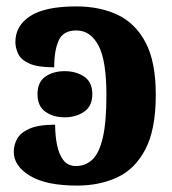

<svg xmlns="http://www.w3.org/2000/svg" viewBox="-20 -569 536 599"><path d="M221 10Q124 10 73.5 -20.5Q23 -51 23 -95Q23 -117 33.5 -136Q44 -155 72 -167.5Q100 -180 152 -180Q152 -146 158 -116.5Q164 -87 178 -69Q192 -51 217 -51Q246 -51 267.5 -70.5Q289 -90 300.5 -138.5Q312 -187 312 -272Q312 -381 287 -427.5Q262 -474 218 -474Q177 -474 163 -442.5Q149 -411 149 -359Q97 -359 71 -371Q45 -383 36.5 -401.5Q28 -420 28 -438Q28 -489 74.5 -519Q121 -549 218 -549Q292 -549 347.5 -522.5Q403 -496 434.5 -436Q466 -376 466 -273Q466 -165 433.5 -103Q401 -41 345.5 -15.5Q290 10 221 10ZM182 -203Q146 -203 121.5 -220.5Q97 -238 97 -275Q97 -313 121.5 -330Q146 -347 182 -347Q217 -347 242.5 -330Q268 -313 268 -275Q268 -238 242.5 -220.5Q217 -203 182 -203Z"/></svg>

Font: Noto Serif
Style: Bold
Weight: 700
Designer: Monotype Design Team
Foundry: Monotype Imaging Inc.
Version: Version 2.014